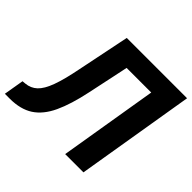

<svg xmlns="http://www.w3.org/2000/svg" viewBox="-195 -919 1111 1111"><g transform="rotate(45 360.0 -363.5)"><path d="M-21.7 0 -0.7 -123.6 19.9 -125.4Q60.7 -128.9 89.7 -155.9Q118.6 -182.9 140.6 -242.7Q162.6 -302.6 182.5 -403.8L248.6 -727.3H742.2L621.4 0H471.9L572.1 -604H370.7L317.1 -350.9Q291.5 -229 255.3 -151.5Q219.1 -73.9 162.5 -36.9Q105.8 0 18.1 0Z"/></g></svg>

Font: Inter UI
Style: Bold Italic
Weight: 700
Italic angle: 9.39999°
Designer: Rasmus Andersson
Foundry: rsms
Version: 3.2;8d6f07862